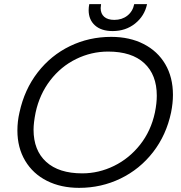

<svg xmlns="http://www.w3.org/2000/svg" viewBox="-20 -892 872 927"><path d="M408 -843Q408 -857 411 -872H468Q466 -858 466 -853Q466 -826 483 -811Q500 -796 532 -796Q569 -796 595 -816.5Q621 -837 628 -872H690Q678 -815 632.5 -778.5Q587 -742 524 -742Q469 -742 438.5 -769.5Q408 -797 408 -843ZM64 -262Q64 -306 74 -349Q98 -460 162 -542.5Q226 -625 318 -669.5Q410 -714 517 -714Q606 -714 673.5 -679.5Q741 -645 778 -582Q815 -519 815 -434Q815 -394 806 -349Q783 -240 719 -157.5Q655 -75 562 -30Q469 15 362 15Q274 15 206.5 -19Q139 -53 101.5 -116Q64 -179 64 -262ZM728 -349Q737 -393 737 -430Q737 -531 676.5 -587Q616 -643 502 -643Q421 -643 347.5 -607Q274 -571 222.5 -504Q171 -437 152 -349Q142 -299 142 -266Q142 -166 203 -110.5Q264 -55 377 -55Q457 -55 530.5 -91Q604 -127 656.5 -193.5Q709 -260 728 -349Z"/></svg>

Font: Prompt Light
Style: Italic
Weight: 300
Italic angle: -12°
Designer: Katatrad Team
Foundry: CadsonDemak
Version: Version 1.000